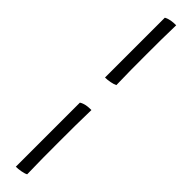

<svg xmlns="http://www.w3.org/2000/svg" viewBox="-340 -665 860 860"><g transform="rotate(45 90.0 -235.0)"><path d="M60 -322C79 -322 107 -327 120 -334C118 -397 118 -461 118 -523C118 -587 118 -650 120 -713C98 -713 78 -711 60 -701ZM60 243C78 243 109 238 120 231C118 163 118 95 118 27C118 -40 118 -108 120 -176C96 -176 78 -174 60 -163Z"/></g></svg>

Font: Vollkorn Semibold
Style: Regular
Weight: 600
Designer: Friedrich Althausen
Foundry: Friedrich Althausen
Version: Version 4.015;PS 004.015;hotconv 1.0.88;makeotf.lib2.5.64775